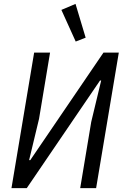

<svg xmlns="http://www.w3.org/2000/svg" viewBox="-20 -969 640 989"><path d="M39.1 0H117.9L495 -554H501.1L449.9 -340.9L393.1 0H475.1L592 -698.2H513.1L136 -144.2H130L181.1 -356.9L237.9 -698.2H155.9ZM296.2 -918 370 -755 421.2 -774.9 369 -948.9Z"/></svg>

Font: Margiela Mono Italic Italic
Style: Regular
Weight: 400
Designer: Mike Abbink, Paul van der Laan, Pieter van Rosmalen
Foundry: Bold Monday
Version: Version 2.003 2021